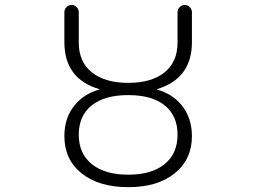

<svg xmlns="http://www.w3.org/2000/svg" viewBox="-20 -774 1040 782"><path d="M353.5 -344.7Q300.8 -302.7 300.8 -225.6Q300.8 -148.4 354 -105.5Q407.2 -62.5 502.4 -62.5Q597.7 -62.5 650.4 -105.5Q703.1 -148.4 703.1 -225.6Q703.1 -302.7 650.9 -344.7Q598.6 -386.7 502.4 -386.7Q406.2 -386.7 353.5 -344.7ZM242.2 -602.5V-724.6Q242.2 -736.3 251 -745.1Q259.8 -753.9 271.5 -753.9Q283.2 -753.9 292 -745.1Q300.8 -736.3 300.8 -724.6V-600.6Q300.8 -521.5 354.5 -479Q408.2 -436.5 502.4 -436.5Q596.7 -436.5 649.9 -479Q703.1 -521.5 703.1 -600.6V-724.6Q703.1 -736.3 711.9 -745.1Q720.7 -753.9 732.4 -753.9Q744.1 -753.9 752.9 -745.1Q761.7 -736.3 761.7 -724.6V-602.5Q761.7 -454.1 620.1 -411.1Q619.1 -411.1 619.1 -410.2Q619.1 -409.2 620.1 -409.2Q681.6 -391.6 718.8 -346.7Q761.7 -294.9 761.7 -219.7Q761.7 -125 691.9 -68.4Q622.1 -11.7 502.4 -11.7Q382.8 -11.7 312.5 -67.9Q242.2 -124 242.2 -219.7Q242.2 -295.9 285.2 -346.7Q322.3 -391.6 383.8 -409.2Q384.8 -409.2 384.8 -410.2Q384.8 -411.1 383.8 -411.1Q242.2 -453.1 242.2 -602.5Z"/></svg>

Font: Rounded-L Mgen+ 1m light
Style: Regular
Weight: 200
Designer: [Source Han Sans]
Ryoko NISHIZUKA  (kana & ideographs); Paul D. Hunt (Latin, Greek & Cyrillic); Wenlong ZHANG  (bopomofo
Version: Version 1.059.20150602